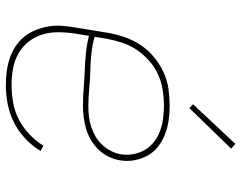

<svg xmlns="http://www.w3.org/2000/svg" viewBox="-102 -694 805 640"><g transform="rotate(90 300.0 -374.5)"><path d="M264 8Q241 8 218 5Q195 2 174.5 -5Q154 -12 135.5 -24Q117 -36 103.5 -52.5Q90 -69 81.5 -89.5Q73 -110 69 -132Q65 -154 66.5 -177Q68 -200 72 -223L90 -333Q95 -361 104.5 -388.5Q114 -416 130.5 -441Q147 -466 170.5 -485.5Q194 -505 221 -517.5Q248 -530 276.5 -534Q305 -538 333 -538Q358 -538 382.5 -534.5Q407 -531 428.5 -522.5Q450 -514 468.5 -500Q487 -486 498.5 -465.5Q510 -445 514.5 -421Q519 -397 515 -373Q512 -354 503 -335Q494 -316 479.5 -301Q465 -286 447 -275.5Q429 -265 410 -259.5Q391 -254 371 -251.5Q351 -249 332 -249Q302 -249 273 -251.5Q244 -254 215 -255Q186 -256 157 -259Q128 -262 100 -269L92 -220Q88 -193 88 -165Q88 -137 96 -112Q104 -87 120.5 -66.5Q137 -46 159.5 -33.5Q182 -21 209 -16Q236 -11 264 -11Q292 -11 321 -16Q350 -21 377 -34.5Q404 -48 427 -69.5Q450 -91 466 -117L484 -108Q467 -80 442 -56.5Q417 -33 387.5 -18.5Q358 -4 326.5 2Q295 8 264 8ZM335 -267Q352 -267 369 -269Q386 -271 403 -276.5Q420 -282 435.5 -291Q451 -300 463.5 -313.5Q476 -327 484 -343Q492 -359 495 -376Q498 -397 494 -418Q490 -439 479.5 -456.5Q469 -474 452.5 -486.5Q436 -499 417 -506Q398 -513 376.5 -516Q355 -519 333 -519Q308 -519 281.5 -515Q255 -511 230 -500Q205 -489 184 -470.5Q163 -452 147.5 -429.5Q132 -407 123.5 -381.5Q115 -356 110 -330L103 -288Q131 -280 160 -277Q189 -274 218 -273.5Q247 -273 276 -270Q305 -267 335 -267ZM341 -604 328 -616 460 -757 476 -743Z"/></g></svg>

Font: Iosevka Curly Thin Extended
Style: Italic
Weight: 100
Width: 7
Italic angle: -9°
Monospace: yes
Designer: Belleve Invis
Foundry: Belleve Invis
Version: Version 11.1.0; ttfautohint (v1.8.3)